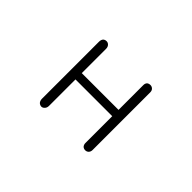

<svg xmlns="http://www.w3.org/2000/svg" viewBox="-79 -839 1158 1158"><g transform="rotate(45 500.0 -260.0)"><path d="M281.2 -503.9V-18.6Q281.2 -2 290 8.8Q298.8 17.6 311.5 18.6Q323.2 18.6 332 8.8Q341.8 -1 341.8 -17.6V-243.2H655.3V-14.6Q655.3 0 664.1 9.8Q672.9 17.6 685.5 17.6Q697.3 17.6 706.1 9.8Q715.8 0 715.8 -14.6V-506.8Q715.8 -522.5 706.1 -531.2Q697.3 -539.1 685.5 -539.1Q672.9 -539.1 664.1 -532.2Q655.3 -523.4 655.3 -508.8V-296.9H341.8V-503.9Q341.8 -520.5 332 -530.3Q323.2 -539.1 311.5 -539.1Q298.8 -539.1 290 -531.2Q281.2 -521.5 281.2 -503.9Z"/></g></svg>

Font: GulimChe
Style: Regular
Weight: 400
Monospace: yes
Version: Version 2.21